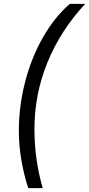

<svg xmlns="http://www.w3.org/2000/svg" viewBox="-20 -810 463 998"><path d="M127 168Q106 106 92 27.5Q78 -51 78 -130Q78 -258 110.5 -384Q143 -510 203.5 -616Q264 -722 343 -790H423Q296 -654 227.5 -487.5Q159 -321 159 -140Q159 19 202 168Z"/></svg>

Font: CBA Beacon Sans
Style: Italic
Weight: 400
Italic angle: -13°
Designer: Wei Huang
Foundry: Wei Huang
Version: Version 1.002